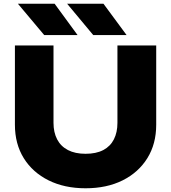

<svg xmlns="http://www.w3.org/2000/svg" viewBox="-20 -994 918 1030"><path d="M267 -335Q267 -284 286.5 -246.5Q306 -209 344.5 -189Q383 -169 439 -169Q496 -169 534 -189Q572 -209 591 -246.5Q610 -284 610 -335V-750H818V-325Q818 -222 770.5 -145.5Q723 -69 638 -26.5Q553 16 439 16Q326 16 240.5 -26.5Q155 -69 107.5 -145.5Q60 -222 60 -325V-750H267ZM535 -974 659 -806H480L340 -974ZM273 -974 396 -806H217L76 -974Z"/></svg>

Font: Unbounded
Style: Bold
Weight: 700
Designer: Luke Prowse, Jean-Baptiste Morizot, Fátima Lázaro, Florian Runge
Foundry: NaN
Version: Version 1.700